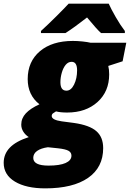

<svg xmlns="http://www.w3.org/2000/svg" viewBox="-85 -786 708 1046"><path d="M603 -553.2 583 -452.1 504.9 -426.8Q509.8 -407.2 509.8 -380.9Q509.8 -287.6 446.3 -230.2Q382.8 -172.9 280.8 -172.9Q243.7 -172.9 220.2 -179.2Q210.4 -173.8 203.6 -168.5Q196.8 -163.1 196.8 -153.8Q196.8 -132.8 251 -125L317.9 -116.2Q402.8 -104 439.9 -71.5Q477.1 -39.1 477.1 21Q477.1 126 394.8 183.1Q312.5 240.2 161.1 240.2Q57.6 240.2 -3.7 203.4Q-64.9 166.5 -64.9 101.1Q-64.9 53.2 -31.7 18.6Q1.5 -16.1 71.8 -39.1Q53.7 -50.3 42.2 -68.4Q30.8 -86.4 30.8 -106.9Q30.8 -141.6 55.7 -168.5Q80.6 -195.3 129.9 -217.8Q65.9 -268.1 65.9 -355Q65.9 -450.7 132.3 -506.8Q198.7 -563 312 -563Q336.9 -563 364.5 -560.1Q392.1 -557.1 408.2 -553.2ZM96.2 74.2Q96.2 116.2 179.2 116.2Q240.2 116.2 272.2 102.1Q304.2 87.9 304.2 62Q304.2 44.4 288.1 35.4Q272 26.4 231.9 22L175.8 16.1Q137.7 21.5 116.9 36.4Q96.2 51.3 96.2 74.2ZM244.1 -337.9Q244.1 -292 276.9 -292Q302.2 -292 318.6 -325.4Q335 -358.9 335 -402.8Q335 -449.2 305.2 -449.2Q286.6 -449.2 272.9 -432.9Q259.3 -416.5 251.7 -390.1Q244.1 -363.8 244.1 -337.9ZM595.2 -606H465.3Q442.9 -626 389.2 -690.9Q320.8 -637.2 272 -606H138.2V-617.2Q176.8 -652.3 221.2 -696.5Q265.6 -740.7 289.1 -766.1H507.3Q520 -737.3 545.4 -693.1Q570.8 -648.9 595.2 -617.2Z"/></svg>

Font: Open Sans Extrabold
Style: Italic
Weight: 800
Italic angle: -12°
Foundry: Ascender Corporation
Version: Version 1.10